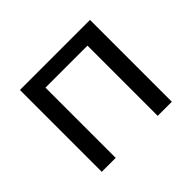

<svg xmlns="http://www.w3.org/2000/svg" viewBox="-116 -647 808 808"><g transform="rotate(-45 287.5 -243.5)"><path d="M496 -487V0H412V-418H162V0H79V-487Z"/></g></svg>

Font: Exo 2.0
Style: Regular
Weight: 400
Designer: Natanael Gama
Version: Version 1.001;PS 001.001;hotconv 1.0.70;makeotf.lib2.5.58329